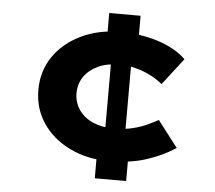

<svg xmlns="http://www.w3.org/2000/svg" viewBox="-51 -762 913 817"><g transform="rotate(5 405.5 -353.0)"><path d="M436 -78Q344 -78 269.5 -114Q195 -150 153 -212.5Q111 -275 111 -354Q111 -434 153 -496Q195 -558 269.5 -594Q344 -630 436 -630Q524 -630 599 -606Q674 -582 719 -538L631 -424Q610 -442 580 -457.5Q550 -473 515.5 -482Q481 -491 444 -491Q392 -491 354.5 -473.5Q317 -456 295.5 -425.5Q274 -395 274 -354Q274 -315 295.5 -283.5Q317 -252 356 -235Q395 -218 444 -218Q489 -218 524 -226.5Q559 -235 585 -247Q611 -259 633 -271L719 -159Q667 -124 597 -101Q527 -78 436 -78ZM383 0V-108L409 -146V-556L383 -606V-706H517V-605L495 -559V-143L517 -107V0Z"/></g></svg>

Font: Lexend Peta
Style: Bold
Weight: 700
Designer: Bonnie Shaver-Troup, Thomas Jockin
Foundry: Lexend
Version: Version 1.007